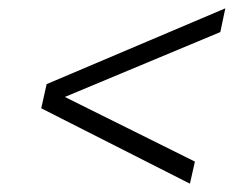

<svg xmlns="http://www.w3.org/2000/svg" viewBox="-20 -566 600 461"><path d="M436 -125 448 -178 108 -347 104 -320 509 -489 521 -546 92 -364 79 -306Z"/></svg>

Font: Roboto Serif ExtraLight
Style: Italic
Weight: 250
Italic angle: -10°
Designer: Greg Gazdowicz
Foundry: Commercial Type
Version: Version 1.008